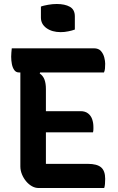

<svg xmlns="http://www.w3.org/2000/svg" viewBox="-20 -942 590 962"><path d="M39 -700H450Q474 -700 486 -686Q498 -672 502.5 -654Q507 -636 507 -623Q507 -609 506 -598.5Q505 -588 501 -579H75Q60 -579 51.5 -591Q43 -603 39.5 -621Q36 -639 36 -658Q36 -668 37 -679Q38 -690 39 -700ZM170 -385H384Q407 -385 421.5 -373.5Q436 -362 442 -344Q448 -326 448 -306Q448 -301 448 -296Q448 -291 447.5 -287Q447 -283 446 -279H170ZM173 0Q156 0 140 -9Q124 -18 111 -33.5Q98 -49 90 -68.5Q82 -88 82 -108Q82 -157 82 -207Q82 -257 82 -308Q82 -359 82 -409Q82 -459 82 -507.5Q82 -556 82 -603H190L179 -574Q196 -562 203 -543Q210 -524 210 -496Q210 -450 210 -403Q210 -356 210 -308.5Q210 -261 210 -214Q210 -167 210 -121H420Q466 -121 486.5 -103.5Q507 -86 507 -46Q507 -33 506 -20.5Q505 -8 502 0ZM185 -909Q192 -912 201.5 -914Q211 -916 221 -918Q231 -920 242.5 -921Q254 -922 264 -922Q305 -922 330 -908Q355 -894 355 -860V-794Q348 -791 339.5 -789Q331 -787 322 -785Q313 -783 303.5 -782Q294 -781 284 -781Q241 -781 213 -801Q185 -821 185 -854Z"/></svg>

Font: Recursive Casual SemiBold
Style: Regular
Weight: 600
Version: Version 1.047